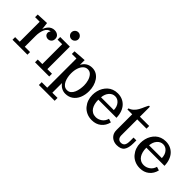

<svg xmlns="http://www.w3.org/2000/svg" viewBox="65 -1692 2819 2819"><g transform="rotate(45 1474.0 -283.0)"><path d="M23.9 0V-54.7H119.1V-469.2H23.9V-523.9L209 -532.2L222.2 -418Q234.4 -459.5 266.6 -496.1Q283.7 -515.1 308.6 -526.6Q333.5 -538.1 362.8 -538.1Q402.3 -538.1 430.9 -516.1Q459.5 -494.1 459.5 -454.1Q459.5 -416 437.3 -395Q415 -374 384.8 -374Q356.4 -374 335.9 -391.6Q315.4 -409.2 315.4 -439Q315.4 -449.2 320.3 -460Q325.2 -470.7 330.1 -476.6L335.4 -481.9Q306.2 -481.9 283.9 -463.6Q261.7 -445.3 249 -415Q224.1 -354.5 224.1 -280.8V-54.7H334V0Z M491.7 0V-57.1H585.9V-469.2H490.7V-523.9H690.9V-57.1H786.6V0ZM630.4 -616.7Q600.6 -616.7 579.3 -638.2Q558.1 -659.7 558.1 -689Q558.1 -719.2 579.3 -740.5Q600.6 -761.7 630.4 -761.7Q659.7 -761.7 681.4 -740.2Q703.1 -718.8 703.1 -689Q703.1 -659.7 681.4 -638.2Q659.7 -616.7 630.4 -616.7Z M767.6 195.8V137.2H882.3V-469.2H787.6V-523.9L984.4 -538.1V-439.9Q1038.1 -538.1 1143.6 -538.1Q1194.8 -538.1 1233.9 -515.1Q1272.9 -492.2 1299.6 -452.9Q1326.2 -413.6 1339.8 -364.5Q1353.5 -315.4 1353.5 -263.2Q1353.5 -182.1 1326.4 -119.6Q1299.3 -57.1 1249.5 -22Q1199.7 13.2 1131.3 13.2Q1087.9 13.2 1050 -7.6Q1012.2 -28.3 987.3 -64.9V136.2H1095.2V195.8ZM1112.3 -42Q1149.4 -42 1174.3 -63.5Q1199.2 -85 1214.1 -119.4Q1229 -153.8 1235.4 -193.4Q1241.7 -232.9 1241.7 -269Q1241.7 -317.4 1227.8 -365Q1213.9 -412.6 1185.3 -444.3Q1156.7 -476.1 1112.3 -476.1Q1073.2 -476.1 1043.5 -448.2Q1013.7 -420.4 997.1 -371.8Q980.5 -323.2 980.5 -259.8Q980.5 -224.1 987.5 -185.8Q994.6 -147.5 1010 -115Q1025.4 -82.5 1050.5 -62.3Q1075.7 -42 1112.3 -42Z M1680.2 13.2Q1620.6 13.2 1571.5 -9.5Q1522.5 -32.2 1490.7 -70.3Q1425.3 -149.4 1425.3 -255.4Q1425.3 -299.3 1435.5 -340.8Q1445.8 -382.3 1466.8 -418Q1487.8 -453.6 1517.1 -480.7Q1546.4 -507.8 1586.9 -522.9Q1626.5 -538.1 1674.3 -538.1Q1776.4 -538.1 1842.3 -469.7Q1874.5 -436 1893.6 -384.5Q1912.6 -333 1913.6 -269H1537.1V-265.1Q1537.1 -180.2 1573.2 -122.1Q1591.3 -93.3 1621.3 -76.7Q1651.4 -60.1 1690.4 -60.1Q1741.2 -60.1 1785.9 -91.8Q1830.6 -123.5 1846.2 -181.2L1903.3 -163.1Q1884.3 -82.5 1825.7 -34.7Q1767.1 13.2 1680.2 13.2ZM1540.5 -321.8H1806.2Q1804.2 -392.6 1767.3 -436.3Q1730.5 -480 1677.2 -480Q1623.5 -480 1585 -436.3Q1546.4 -392.6 1540.5 -321.8Z M2198.7 13.2Q2157.2 13.2 2121.1 -4.4Q2085 -22 2062.7 -56.9Q2040.5 -91.8 2040.5 -144V-469.2H1940.9V-492.2Q1978.5 -503.4 2009.3 -532.5Q2040 -561.5 2058.1 -595.2Q2073.2 -622.6 2080.1 -638.4Q2086.9 -654.3 2093.8 -670.4Q2100.6 -686.5 2114.7 -713.9Q2125 -734.9 2132.8 -734.9Q2145.5 -734.9 2145.5 -717.8V-523.9H2337.9V-468.3H2145.5V-141.1Q2145.5 -98.1 2165 -76.7Q2184.6 -55.2 2216.8 -55.2Q2255.9 -55.2 2275.9 -80.8Q2295.9 -106.4 2295.9 -170.9V-241.2H2354.5V-181.2Q2354.5 -84.5 2320.1 -35.6Q2285.6 13.2 2198.7 13.2Z M2677.2 13.2Q2617.7 13.2 2568.6 -9.5Q2519.5 -32.2 2487.8 -70.3Q2422.4 -149.4 2422.4 -255.4Q2422.4 -299.3 2432.6 -340.8Q2442.9 -382.3 2463.9 -418Q2484.9 -453.6 2514.2 -480.7Q2543.5 -507.8 2584 -522.9Q2623.5 -538.1 2671.4 -538.1Q2773.4 -538.1 2839.4 -469.7Q2871.6 -436 2890.6 -384.5Q2909.7 -333 2910.6 -269H2534.2V-265.1Q2534.2 -180.2 2570.3 -122.1Q2588.4 -93.3 2618.4 -76.7Q2648.4 -60.1 2687.5 -60.1Q2738.3 -60.1 2783 -91.8Q2827.6 -123.5 2843.3 -181.2L2900.4 -163.1Q2881.3 -82.5 2822.8 -34.7Q2764.2 13.2 2677.2 13.2ZM2537.6 -321.8H2803.2Q2801.3 -392.6 2764.4 -436.3Q2727.5 -480 2674.3 -480Q2620.6 -480 2582 -436.3Q2543.5 -392.6 2537.6 -321.8Z"/></g></svg>

Font: Trocchi
Style: Regular
Weight: 400
Designer: Vernon Adams
Foundry: Vernon Adams
Version: Version 1.101; ttfautohint (v1.8.4.7-5d5b);gftools[0.9.27]